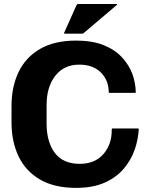

<svg xmlns="http://www.w3.org/2000/svg" viewBox="-20 -920 746 958"><path d="M672.5 -274Q668.5 -221 653 -176Q634 -120.5 596.2 -76.8Q558.5 -33 500 -7.8Q441.5 17.5 360 17.5Q251 17.5 179.2 -24.5Q107.5 -66.5 72.5 -140.2Q37.5 -214 37.5 -309V-391.5Q37.5 -486.5 72.5 -560Q107.5 -633.5 179.2 -675.5Q251 -717.5 360 -717.5Q439.5 -717.5 495.8 -695.2Q552 -673 587.5 -635.2Q623 -597.5 640.5 -551Q656 -508 657.5 -461.5Q657.5 -456.5 652.5 -456.5H528Q522.5 -456.5 522.5 -461.5Q522 -520 482.8 -558.8Q443.5 -597.5 375 -597.5Q299.5 -597.5 256 -542Q212.5 -486.5 212.5 -396.5V-304Q212.5 -212 253.5 -157.2Q294.5 -102.5 377.5 -102.5Q453.5 -102.5 496 -151.2Q538.5 -200 537.5 -274Q537.5 -279 542.5 -279H667.5Q673 -279 672.5 -274ZM302.5 -752Q297.5 -752 300.5 -757L362 -895Q365 -900 370 -900H562.5Q567.5 -900 562.5 -895L400 -757Q395 -752 390 -752Z"/></svg>

Font: MFEK Sans
Style: Bold
Weight: 700
Designer: Owen Earl
Foundry: indestructible type*
Version: Version 0.001; ttfautohint (v1.8.4.7-5d5b)